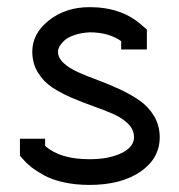

<svg xmlns="http://www.w3.org/2000/svg" viewBox="-20 -502 504 540"><path d="M320.8 -386.2Q286.1 -411.1 231.9 -411.1Q207 -409.7 188.5 -403.1Q169.9 -396.5 160.6 -387.7Q151.4 -378.9 147.2 -371.1Q143.1 -363.3 143.1 -356.9Q143.1 -339.4 158.9 -324.7Q174.8 -310.1 200 -298.8Q225.1 -287.6 255.6 -276.4Q286.1 -265.1 316.7 -251Q347.2 -236.8 372.3 -219.5Q397.5 -202.1 413.3 -175.5Q429.2 -148.9 429.2 -116.2Q429.2 -56.2 374.8 -19Q320.3 18.1 231.9 18.1Q192.4 18.1 159.2 10.7Q126 3.4 103.8 -9Q81.5 -21.5 68.1 -32Q54.7 -42.5 44.9 -54.2L36.1 -64V-111.8H106.9V-91.8Q148.4 -54.2 231.9 -54.2Q286.1 -54.2 321.5 -71.3Q356.9 -88.4 356.9 -116.2Q356.9 -136.7 341.1 -153.1Q325.2 -169.4 300 -180.7Q274.9 -191.9 244.4 -202.6Q213.9 -213.4 183.3 -226.3Q152.8 -239.3 127.7 -255.6Q102.5 -272 86.7 -297.9Q70.8 -323.7 70.8 -356.9Q70.8 -407.7 117.7 -444.8Q164.6 -481.9 231.9 -481.9Q324.2 -481.9 380.9 -429.2L393.1 -418.9V-362.8H320.8Z"/></svg>

Font: Rawengulk
Style: Bold
Weight: 700
Version: Version 0.92